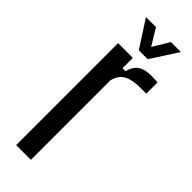

<svg xmlns="http://www.w3.org/2000/svg" viewBox="-254 -779 799 799"><g transform="rotate(45 145.5 -379.5)"><path d="M54.9 0V-600H141.8V-539.3H159.2Q168.4 -574.3 190.2 -588.3Q212 -602.4 248.9 -602.4Q258.4 -602.4 268 -601.6Q277.6 -600.8 286.7 -600.6V-534.3H249.7Q203.5 -534.3 177.4 -519.8Q151.3 -505.3 141.8 -468.5V0ZM137 -640 60.1 -758.7H119.3L163.5 -685.9L207.2 -758.7H266L189.2 -640Z"/></g></svg>

Font: Big Shoulders Text SC Thin
Style: Regular
Weight: 100
Designer: Patric King
Foundry: XO Type Co
Version: Version 2.002